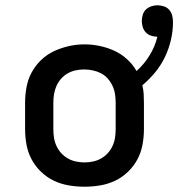

<svg xmlns="http://www.w3.org/2000/svg" viewBox="-20 -699 675 727"><path d="M300 8Q270 8 240.5 3Q211 -2 184.5 -14.5Q158 -27 136 -48Q114 -69 100 -95Q86 -121 80.5 -150.5Q75 -180 75 -210V-310Q75 -340 80.5 -369.5Q86 -399 100 -425Q114 -451 136 -472Q158 -493 185 -505.5Q212 -518 241 -524.5Q270 -531 300 -531Q329 -531 357.5 -525Q386 -519 412.5 -507Q439 -495 461 -475Q483 -455 497 -430Q526 -456 546.5 -489.5Q567 -523 576 -560Q576 -560 575.5 -560Q575 -560 575 -560Q563 -560 551.5 -564Q540 -568 532 -576.5Q524 -585 520.5 -596.5Q517 -608 517 -620Q517 -631 520.5 -643Q524 -655 532.5 -663Q541 -671 552.5 -675Q564 -679 576 -679Q588 -679 600.5 -675Q613 -671 621 -661.5Q629 -652 632 -640Q635 -628 635 -615Q635 -581 627 -547Q619 -513 604 -482Q589 -451 567 -424.5Q545 -398 519 -376Q523 -360 524 -343.5Q525 -327 525 -310V-210Q525 -180 519.5 -150.5Q514 -121 500 -95Q486 -69 464 -48Q442 -27 415.5 -14.5Q389 -2 359.5 3Q330 8 300 8ZM300 -84Q316 -84 332.5 -87.5Q349 -91 363 -99Q377 -107 388 -119Q399 -131 406 -146Q413 -161 415.5 -177.5Q418 -194 418 -210V-310Q418 -326 415.5 -342.5Q413 -359 406 -374Q399 -389 388 -401.5Q377 -414 362.5 -421.5Q348 -429 331.5 -432.5Q315 -436 298 -436Q282 -436 266 -432.5Q250 -429 236 -421Q222 -413 211 -400.5Q200 -388 193.5 -373Q187 -358 184.5 -342Q182 -326 182 -310V-210Q182 -194 184.5 -177.5Q187 -161 194 -146Q201 -131 212 -119Q223 -107 237 -99Q251 -91 267.5 -87.5Q284 -84 300 -84Z"/></svg>

Font: Zed Mono Semibold Extended
Style: Regular
Weight: 600
Width: 7
Monospace: yes
Designer: Belleve Invis
Foundry: Belleve Invis
Version: Version 1.0.0; ttfautohint (v1.8.4)